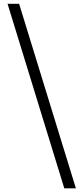

<svg xmlns="http://www.w3.org/2000/svg" viewBox="-20 -813 440 1011"><path d="M379.6 178.6H318.5L19.8 -792.9H80.7Z"/></svg>

Font: Early Summer Mincho VF
Style: Regular
Weight: 250
Designer: GuiWonder
Version: Version 1.002